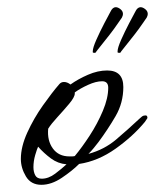

<svg xmlns="http://www.w3.org/2000/svg" viewBox="-20 -503 431 534"><path d="M95 11Q66 11 52 -12.5Q38 -36 38 -61Q38 -95 56 -134.5Q74 -174 99.5 -210Q125 -246 145 -269Q150 -275 158 -275Q167 -275 176 -268Q197 -283 224.5 -295Q252 -307 278 -307Q323 -307 323 -261Q323 -217 301.5 -180Q280 -143 254 -108Q247 -99 240.5 -91Q234 -83 226 -75Q270 -87 303 -115Q336 -143 368 -173Q372 -177 375.5 -179.5Q379 -182 385 -182Q390 -182 390 -175Q390 -174 387 -170Q384 -166 383 -164Q350 -124 301.5 -89.5Q253 -55 200 -47Q181 -28 152 -8.5Q123 11 95 11ZM173 -68Q177 -68 180.5 -68Q184 -68 188 -69Q208 -93 229.5 -126Q251 -159 266 -194.5Q281 -230 281 -259Q281 -277 264 -277Q247 -277 225 -267Q203 -257 188 -246V-243Q188 -233 172.5 -214.5Q157 -196 139.5 -177Q122 -158 114 -145Q111 -112 127 -90Q143 -68 173 -68ZM96 -6Q115 -6 133.5 -20Q152 -34 165 -46Q141 -48 121.5 -62.5Q102 -77 86 -95Q83 -89 78 -72Q73 -55 73 -38Q73 -25 78 -15.5Q83 -6 96 -6ZM307 -358V-360Q307 -370 317 -392.5Q327 -415 339 -438Q351 -461 356 -470Q362 -483 371 -483Q377 -483 384 -477.5Q391 -472 391 -464Q391 -460 388 -454Q385 -450 375.5 -436Q366 -422 353.5 -406Q341 -390 330.5 -377Q320 -364 317 -360Q316 -356 311.5 -356Q307 -356 307 -358ZM238 -358V-360Q238 -370 248 -392.5Q258 -415 270 -438Q282 -461 287 -470Q293 -483 302 -483Q308 -483 315 -477.5Q322 -472 322 -464Q322 -460 319 -454Q316 -450 306.5 -436Q297 -422 284.5 -406Q272 -390 261.5 -377Q251 -364 248 -360Q247 -356 242.5 -356Q238 -356 238 -358Z"/></svg>

Font: Hurricane
Style: Regular
Weight: 400
Designer: Robert E. Leuschke
Foundry: Robert E. Leuschke
Version: Version 1.010; ttfautohint (v1.8.3)